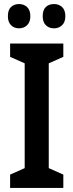

<svg xmlns="http://www.w3.org/2000/svg" viewBox="-20 -929 363 949"><path d="M293 0H30V-66L102 -98V-616L30 -648V-714H293V-648L221 -616V-98L293 -66ZM19 -849Q19 -880 34.5 -894.5Q50 -909 74 -909Q98 -909 114 -894Q130 -879 130 -849Q130 -820 114 -804.5Q98 -789 74 -789Q50 -789 34.5 -804.5Q19 -820 19 -849ZM191 -849Q191 -880 206.5 -894.5Q222 -909 247 -909Q271 -909 287 -894Q303 -879 303 -849Q303 -820 287 -804.5Q271 -789 247 -789Q222 -789 206.5 -804.5Q191 -820 191 -849Z"/></svg>

Font: Noto Sans Sinhala Condensed SemiBold
Style: Regular
Weight: 600
Width: 3
Designer: Jelle Bosma - Monotype Design Team
Foundry: Monotype Imaging Inc.
Version: Version 2.006; ttfautohint (v1.8.4.7-5d5b)